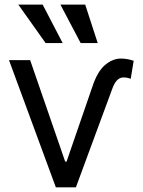

<svg xmlns="http://www.w3.org/2000/svg" viewBox="-20 -804 612 824"><path d="M18.6 -545.9H109.4L259.8 -110.4H265.6L376 -430.7Q397.5 -496.6 430.4 -524.7Q463.4 -552.7 499 -552.7Q514.6 -552.7 529.1 -549.8Q543.5 -546.9 553.7 -543L541 -465.8Q538.1 -466.8 530.3 -469.2Q522.5 -471.7 509.8 -471.7Q480 -471.7 462.9 -425.8L305.7 0H219.7ZM326.2 -619.1 239.3 -784.2H345.7L399.4 -619.1ZM175.8 -619.1 58.6 -784.2H163.1L249 -619.1Z"/></svg>

Font: Inter Display
Style: Regular
Weight: 400
Designer: Rasmus Andersson
Foundry: rsms
Version: Version 4.000;git-37864ae